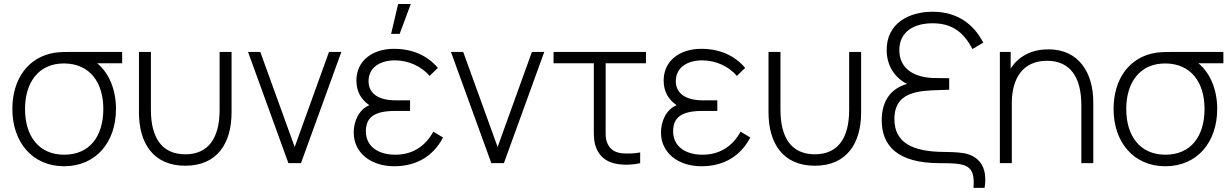

<svg xmlns="http://www.w3.org/2000/svg" viewBox="-20 -792 5980 932"><path d="M338 -540C306.5 -540 272 -540 245.5 -536C118 -516 40 -410 40 -263C40 -101.5 137.5 15 291.5 15C445 15 543 -101 543 -263C543 -359 508 -439 451.5 -485H573V-540ZM481.5 -263C481.5 -131.5 416 -41 291.5 -41C170.5 -41 101.5 -129 101.5 -263C101.5 -389 165 -484.5 291.5 -484C415.5 -483 481.5 -393 481.5 -263Z M654.5 -246C654.5 -98 723.5 12.5 879.5 12.5C1035.5 12.5 1104 -98 1104 -246V-540H1046V-259C1046 -122.5 992 -43 879.5 -43C766.5 -43 712.5 -122.5 712.5 -259V-540H654.5Z M1441 0 1637 -540H1577L1410.5 -78.5L1243.5 -540H1184L1380 0Z M1912.5 -772.5 1878.5 -627.5H1920L1974 -772.5ZM2083.5 -153C2043.5 -80 1980.5 -41 1898.5 -41C1813 -41 1756 -83.5 1756 -154.5C1756 -223 1797.5 -253.5 1898.5 -253.5H1970.5V-305H1899.5C1820 -305 1769 -336.5 1769 -398C1769 -466 1827 -499 1897 -499C1965 -499 2027 -468.5 2065.5 -423.5L2105.5 -462.5C2053.5 -523.5 1981.5 -555 1892 -555C1788 -555 1710 -497 1710 -401C1710 -347.5 1733.5 -308 1773 -281.5C1720 -259 1697 -201 1697 -148.5C1697 -49.5 1781 15 1893.5 15C2004.5 15 2084.5 -36.5 2130.5 -124.5Z M2426 0 2622 -540H2562L2395.5 -78.5L2228.5 -540H2169L2365 0Z M2982 5C3013 9.5 3054 8 3087.5 0V-52C3060.5 -46.5 3027.5 -45.5 2998 -48C2968 -52 2945.5 -63 2931 -91C2917 -117.5 2920 -142 2920 -188.5V-485H3115.5V-540H2667V-485H2862.5V-187.5C2862.5 -136 2860.5 -100 2879 -63C2900 -21 2936.5 -1.5 2982 5Z M3575 -153C3535 -80 3472 -41 3390 -41C3304.5 -41 3247.5 -83.5 3247.5 -154.5C3247.5 -223 3289 -253.5 3390 -253.5H3462V-305H3391C3311.5 -305 3260.5 -336.5 3260.5 -398C3260.5 -466 3318.5 -499 3388.5 -499C3456.5 -499 3518.5 -468.5 3557 -423.5L3597 -462.5C3545 -523.5 3473 -555 3383.5 -555C3279.5 -555 3201.5 -497 3201.5 -401C3201.5 -347.5 3225 -308 3264.5 -281.5C3211.5 -259 3188.5 -201 3188.5 -148.5C3188.5 -49.5 3272.5 15 3385 15C3496 15 3576 -36.5 3622 -124.5Z M3710.5 -246C3710.5 -98 3779.5 12.5 3935.5 12.5C4091.5 12.5 4160 -98 4160 -246V-540H4102V-259C4102 -122.5 4048 -43 3935.5 -43C3822.5 -43 3768.5 -122.5 3768.5 -259V-540H3710.5Z M4759.5 120C4777 9 4723.5 -35.5 4661 -48C4628.5 -54 4578 -54.5 4564 -54.5C4407.5 -55 4321.5 -100.5 4321.5 -214.5C4321.5 -322 4397.5 -349 4505 -353.5C4578 -356.5 4578.5 -356.5 4587.5 -356.5V-412.5C4581 -412.5 4529 -412.5 4507 -413.5C4406 -418.5 4345.5 -466 4345.5 -548.5C4345.5 -636.5 4414 -679 4507 -679C4605 -679 4659.5 -632 4700.5 -554L4753 -585C4707 -674 4627.5 -735 4507 -735C4389 -735 4284 -676.5 4284 -550C4284 -472 4324 -414.5 4383 -384.5C4306 -363 4260 -304 4260 -208.5C4260 -86.5 4334 0 4541.5 0C4670.5 0 4714.5 6 4705.5 120Z M5069.5 -552.5C4992.5 -552.5 4926 -522.5 4886 -459V-540H4833.5V0H4891.5V-291.5C4891.5 -410.5 4944.5 -497 5062 -497C5175 -497 5229 -417.5 5229 -281V0H5287V-295.5C5287 -436.5 5218.5 -552.5 5069.5 -552.5Z M5683.5 -540C5652 -540 5617.5 -540 5591 -536C5463.5 -516 5385.5 -410 5385.5 -263C5385.5 -101.5 5483 15 5637 15C5790.5 15 5888.5 -101 5888.5 -263C5888.5 -359 5853.5 -439 5797 -485H5918.5V-540ZM5827 -263C5827 -131.5 5761.5 -41 5637 -41C5516 -41 5447 -129 5447 -263C5447 -389 5510.5 -484.5 5637 -484C5761 -483 5827 -393 5827 -263Z"/></svg>

Font: Hauora Light
Style: Regular
Weight: 300
Designer: Wayne Shih
Foundry: WCYS
Version: Version 1.001;hotconv 1.0.109;makeotfexe 2.5.65596